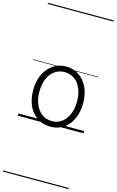

<svg xmlns="http://www.w3.org/2000/svg" viewBox="-210 -1085 1008 1660"><g transform="rotate(15 294.0 -255.0)"><path d="M295 19Q227 19 176.5 -15Q126 -49 98.5 -109Q71 -169 71 -250Q71 -310 87.5 -359Q104 -408 134.5 -444Q165 -480 205.5 -499.5Q246 -519 295 -519Q361 -519 411 -485Q461 -451 489.5 -390.5Q518 -330 518 -251Q518 -203 507.5 -161.5Q497 -120 478 -87Q459 -54 432 -30Q405 -6 370.5 6.5Q336 19 295 19ZM295 -31Q334 -31 364.5 -47Q395 -63 417 -92.5Q439 -122 451 -162Q463 -202 463 -251Q463 -315 442.5 -364.5Q422 -414 384.5 -441.5Q347 -469 295 -469Q256 -469 225 -453Q194 -437 172 -408Q150 -379 138 -339Q126 -299 126 -250Q126 -186 147 -136.5Q168 -87 205.5 -59Q243 -31 295 -31ZM0 490H588V500H0ZM0 -20H588V0H0ZM0 -505H588V-500H0ZM0 -1010H588V-1000H0Z"/></g></svg>

Font: Playwrite PE Guides
Style: Regular
Weight: 400
Designer: Veronika Burian, José Scaglione
Foundry: TypeTogether
Version: Version 1.003